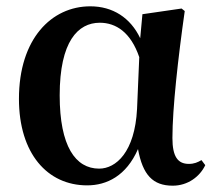

<svg xmlns="http://www.w3.org/2000/svg" viewBox="-20 -572 685 608"><path d="M256 15C318 15 380 -15 417 -100C432 -18 464 16 527 16C575 16 613 -13 630 -49L618 -65C606 -58 595 -53 578 -53C543 -53 526 -76 526 -135C526 -229 544 -389 565 -537L555 -545L431 -527L424 -451C393 -516 337 -552 266 -552C143 -552 40 -449 40 -259C40 -86 130 15 256 15ZM421 -391 414 -227C407 -90 347 -38 294 -38C219 -38 169 -109 169 -270C169 -441 227 -500 296 -500C347 -500 394 -470 421 -391Z"/></svg>

Font: Noto Serif KR
Style: Bold
Weight: 700
Designer: Ryoko NISHIZUKA 西塚涼子 (kana & ideographs); Frank Grießhammer (Latin, Greek & Cyrillic); Wenlong ZHANG 张文龙 (bopomofo); San
Foundry: Adobe
Version: Version 2.001;hotconv 1.1.0;makeotfexe 2.6.0